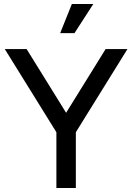

<svg xmlns="http://www.w3.org/2000/svg" viewBox="-20 -947 666 967"><path d="M4 -700H114L313 -379L512 -700H622L362 -281V0H264V-281ZM450 -927 355 -780H283L342 -927Z"/></svg>

Font: MedMera Sans Display
Style: Regular
Weight: 500
Designer: Kasper Nordkvist
Foundry: UNCUT.wtf
Version: Version 1.300